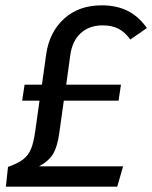

<svg xmlns="http://www.w3.org/2000/svg" viewBox="-20 -699 570 719"><path d="M530 -594 468 -551Q448 -579 423.5 -591.5Q399 -604 364 -604Q314 -604 282 -574.5Q250 -545 243 -491L228 -382H433L424 -322H219L202 -201Q195 -150 179 -123Q163 -96 126 -76H441L419 0H2L10 -74Q47 -87 66.5 -102Q86 -117 96 -141Q106 -165 112 -208L128 -322H63L72 -382H137L153 -496Q165 -579 220 -629Q275 -679 361 -679Q417 -679 458.5 -658Q500 -637 530 -594Z"/></svg>

Font: Fira Sans
Style: Italic
Weight: 400
Italic angle: -8°
Designer: bBox Type GmbH & Carrois Corporate GbR & Edenspiekermann AG
Foundry: bBox Type GmbH & Carrois Corporate GbR & Edenspiekermann AG
Version: Version 4.301